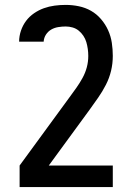

<svg xmlns="http://www.w3.org/2000/svg" viewBox="-20 -548 540 783"><path d="M440 215H60V127L264 -152Q278 -171 291.5 -190Q305 -209 316.5 -230Q328 -251 334 -273.5Q340 -296 340 -320Q340 -334 338 -348.5Q336 -363 332 -376.5Q328 -390 320 -402Q312 -414 301 -423Q290 -432 276 -436Q262 -440 248 -440Q233 -440 217.5 -437.5Q202 -435 189 -427.5Q176 -420 167.5 -407Q159 -394 158 -378H58Q58 -401 65.5 -423Q73 -445 86.5 -463Q100 -481 119 -494Q138 -507 159 -514.5Q180 -522 202.5 -525Q225 -528 248 -528Q275 -528 301.5 -522.5Q328 -517 351 -504Q374 -491 392 -470Q410 -449 421 -424.5Q432 -400 436 -373.5Q440 -347 440 -320Q440 -289 433 -259.5Q426 -230 412 -202.5Q398 -175 380.5 -150Q363 -125 345 -100L179 127H440Z"/></svg>

Font: Iosevka Term Curly Semibold
Style: Regular
Weight: 600
Designer: Belleve Invis
Foundry: Belleve Invis
Version: Version 32.3.0